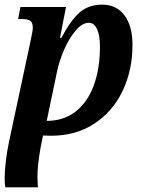

<svg xmlns="http://www.w3.org/2000/svg" viewBox="-31 -566 619 826"><path d="M-11 199Q-11 169 -5.5 124.5Q0 80 8 43L102 -397Q110 -433 110 -447Q110 -468 100 -476Q90 -484 63 -484H47L57 -536H253L227 -403H233Q273 -479 311.5 -512.5Q350 -546 409 -546Q470 -546 504.5 -500Q539 -454 539 -372Q539 -265 497 -176Q455 -87 375.5 -34.5Q296 18 188 18L154 17L144 67Q130 144 130 196Q130 208 132 240H-8Q-11 226 -11 199ZM399 -366Q399 -413 386.5 -440.5Q374 -468 352 -468Q323 -468 294.5 -434.5Q266 -401 245 -352.5Q224 -304 215 -261L170 -46Q242 -46 293.5 -85.5Q345 -125 372 -197.5Q399 -270 399 -366Z"/></svg>

Font: Noto Serif Narrow
Style: Bold Italic
Weight: 700
Width: 4
Italic angle: -12°
Designer: Monotype Design Team
Foundry: Monotype Imaging Inc.
Version: Version 1.001